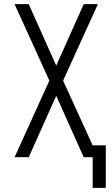

<svg xmlns="http://www.w3.org/2000/svg" viewBox="-20 -755 540 922"><path d="M425 147H488V-57H425L283 -368L450 -735H382L250 -440L118 -735H50L217 -368L50 0H118L250 -295L382 0H425Z"/></svg>

Font: Iosevka SS09 Light
Style: Regular
Weight: 300
Monospace: yes
Designer: Belleve Invis
Foundry: Belleve Invis
Version: Version 5.2.1; ttfautohint (v1.8.3)